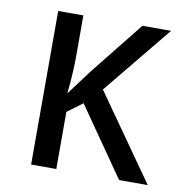

<svg xmlns="http://www.w3.org/2000/svg" viewBox="-66 -598 628 660"><g transform="rotate(10 248.0 -268.0)"><path d="M392.1 0 226.1 -238.8 172.9 -199.2V0H85V-536.1H172.9V-398.9Q172.9 -369.6 171.6 -344.7Q170.4 -319.8 168.9 -301.3Q167 -279.8 165 -262.2L229 -348.1L378.9 -536.1H479L283.2 -296.9L492.2 0Z"/></g></svg>

Font: WenQuanYi Micro Hei
Style: Regular
Weight: 400
Foundry: Ascender Corporation
Version: Version 0.2.0-beta